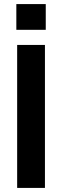

<svg xmlns="http://www.w3.org/2000/svg" viewBox="-20 -920 304 940"><path d="M64 0H200V-700H64ZM60 -774H204V-900H60Z"/></svg>

Font: Pescante Normal
Style: Regular
Weight: 400
Designer: Ariel Martín Pérez
Foundry: Tunera Type Foundry
Version: Version 1.000;FEAKit 1.0